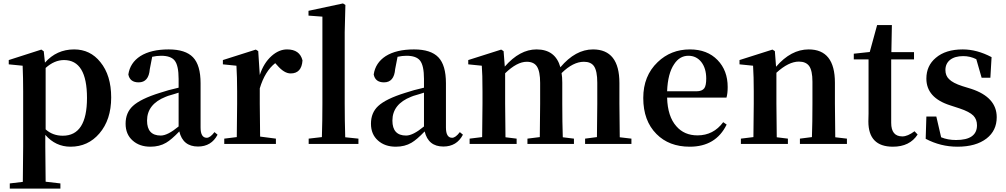

<svg xmlns="http://www.w3.org/2000/svg" viewBox="-20 -839 5866 1119"><path d="M246 -85Q287 -48 346 -48Q487 -48 487 -268Q487 -489 353 -489Q297 -489 246 -443ZM242 -474Q310 -551 412 -551Q506 -551 565 -477Q628 -400 628 -271Q628 -141 559 -61Q493 16 391 16Q304 16 244 -53V16Q244 76 246 220L332 230V260H37V230L113 221Q115 77 115 16V-306Q115 -384 112 -456L31 -464V-489L221 -550L235 -540Z M1021 -299 999 -292 979 -286Q957 -280 946 -275Q837 -232 837 -136Q837 -49 917 -49Q957 -49 1021 -102ZM1248 -54Q1212 15 1134 15Q1046 15 1025 -73Q979 -25 948 -7Q909 16 857 16Q793 16 753 -20Q712 -56 712 -118Q712 -182 754 -221Q799 -263 912 -298Q959 -314 1021 -328V-379Q1021 -457 998 -486Q976 -514 919 -514Q894 -514 867 -508L853 -436Q847 -359 788 -359Q737 -359 728 -405Q738 -473 798 -512Q860 -551 963 -551Q1061 -551 1105 -505Q1149 -459 1149 -354V-96Q1149 -36 1185 -36Q1205 -36 1230 -69Z M1494 -402Q1517 -472 1563 -513Q1606 -551 1653 -551Q1727 -551 1743 -487Q1738 -411 1674 -411Q1636 -411 1595 -459L1584 -471Q1524 -424 1494 -324V-235Q1494 -157 1496 -43L1588 -31V0H1287V-31L1360 -40Q1362 -154 1362 -235V-307Q1362 -392 1358 -456L1279 -464V-489L1471 -550L1485 -541Z M2069 -31V0H1779V-31L1856 -40Q1859 -135 1859 -235V-742L1778 -748V-776L1979 -819L1993 -810L1989 -651V-235Q1989 -135 1992 -39Z M2451 -299 2429 -292 2409 -286Q2387 -280 2376 -275Q2267 -232 2267 -136Q2267 -49 2347 -49Q2387 -49 2451 -102ZM2678 -54Q2642 15 2564 15Q2476 15 2455 -73Q2409 -25 2378 -7Q2339 16 2287 16Q2223 16 2183 -20Q2142 -56 2142 -118Q2142 -182 2184 -221Q2229 -263 2342 -298Q2389 -314 2451 -328V-379Q2451 -457 2428 -486Q2406 -514 2349 -514Q2324 -514 2297 -508L2283 -436Q2277 -359 2218 -359Q2167 -359 2158 -405Q2168 -473 2228 -512Q2290 -551 2393 -551Q2491 -551 2535 -505Q2579 -459 2579 -354V-96Q2579 -36 2615 -36Q2635 -36 2660 -69Z M3660 -31V0H3390V-31L3459 -40Q3461 -154 3461 -235V-357Q3461 -425 3442 -453Q3424 -479 3383 -479Q3320 -479 3253 -413Q3257 -390 3257 -357V-235Q3257 -125 3260 -39L3325 -31V0H3054V-31L3126 -40Q3128 -154 3128 -235V-356Q3128 -423 3109 -452Q3091 -479 3050 -479Q2993 -479 2924 -412V-235Q2924 -153 2926 -39L2991 -31V0H2717V-31L2790 -40Q2792 -154 2792 -235V-307Q2792 -409 2788 -456L2709 -464V-489L2901 -550L2915 -541L2922 -451Q3009 -551 3107 -551Q3217 -551 3246 -447Q3334 -551 3436 -551Q3590 -551 3590 -355V-235Q3590 -153 3592 -39Z M4039 -307Q4072 -307 4085 -325Q4096 -341 4096 -381Q4096 -441 4067 -478Q4038 -514 3992 -514Q3941 -514 3909 -465Q3872 -411 3868 -307ZM3868 -270Q3871 -160 3922 -103Q3968 -50 4045 -50Q4138 -50 4195 -127L4215 -113Q4152 16 4000 16Q3879 16 3806 -58Q3729 -135 3729 -268Q3729 -397 3813 -477Q3890 -551 4001 -551Q4102 -551 4162 -489Q4221 -428 4221 -332Q4221 -294 4214 -270Z M4916 -31V0H4642V-31L4712 -40Q4715 -124 4715 -235V-363Q4715 -427 4696 -454Q4677 -480 4636 -480Q4576 -480 4505 -415V-235Q4505 -153 4507 -39L4572 -31V0H4298V-31L4371 -40Q4373 -154 4373 -235V-307Q4373 -392 4369 -456L4290 -464V-489L4482 -550L4496 -541L4503 -450Q4590 -551 4693 -551Q4846 -551 4846 -357V-235Q4846 -153 4848 -39Z M5328 -55Q5282 16 5184 16Q5041 16 5041 -131Q5041 -146 5042 -178V-493H4956V-526L5049 -536L5092 -693H5178L5175 -535H5307V-493H5174V-123Q5174 -44 5239 -44Q5270 -44 5310 -74Z M5641 -321Q5789 -272 5789 -156Q5789 -78 5730 -32Q5668 16 5560 16Q5462 16 5375 -30L5379 -160H5437L5465 -39Q5503 -23 5552 -23Q5674 -23 5674 -109Q5674 -143 5653 -165Q5630 -188 5573 -207L5518 -225Q5379 -269 5379 -381Q5379 -456 5434 -502Q5491 -551 5591 -551Q5674 -551 5759 -506L5752 -386H5701L5670 -494Q5634 -512 5594 -512Q5545 -512 5517 -490Q5490 -468 5490 -431Q5490 -398 5511 -378Q5533 -355 5589 -337Z"/></svg>

Font: `n[OS CN
Style: <[WOS[P|ûg*[NI>           
Weight: 700
Designer: Ryoko NISHIZUKA ¬âXZm¬º[P (kana & ideographs); Frank Grie√ühammer (Latin, Greek & Cyrillic); Wenlong ZHANG _ e¬á¬ü¬ô (b
Foundry: Adobe Systems Incorporated
Version: Version 1.00 April 7, 2017, initial release